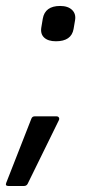

<svg xmlns="http://www.w3.org/2000/svg" viewBox="-58 -494 314 642"><path d="M128.9 -356Q103 -356 89.8 -368.2Q76.7 -380.4 80.1 -401.9L85 -431.2Q92.3 -474.1 143.1 -474.1Q169.4 -474.1 183.1 -460.7Q196.8 -447.3 192.9 -425.8L188 -397Q180.7 -356 128.9 -356ZM-29.8 127.9Q-41.5 127.9 -37.1 117.2L46.9 -97.2Q49.8 -105 58.1 -105H130.9Q136.2 -105 138.7 -101.3Q141.1 -97.7 139.2 -92.8L34.2 121.1Q30.3 127.9 22 127.9Z"/></svg>

Font: Sofia Sans
Style: Italic
Weight: 400
Italic angle: -9°
Designer: Botio Nikoltchev, Ani Petrova
Foundry: lettersoup
Version: Version 4.100